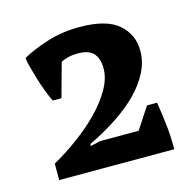

<svg xmlns="http://www.w3.org/2000/svg" viewBox="-72 -887 585 575"><g transform="rotate(-15 220.0 -599.5)"><path d="M114 -621H87Q81 -633 73 -653.5Q65 -674 58.5 -695.5Q52 -717 47 -736Q42 -755 41 -765Q73 -783 119.5 -798Q166 -813 221 -813Q304 -813 341.5 -780.5Q379 -748 379 -697Q379 -664 363 -632Q347 -600 318.5 -571Q290 -542 250 -515.5Q210 -489 162 -466V-460L193 -467H312L356 -534H387Q390 -517 393 -495Q396 -473 398 -452Q400 -431 400.5 -413.5Q401 -396 401 -386H44V-437Q85 -460 123.5 -488.5Q162 -517 192 -548Q222 -579 240.5 -611.5Q259 -644 259 -675Q259 -705 244.5 -721.5Q230 -738 195 -738Q165 -738 143 -726Z"/></g></svg>

Font: PT Serif
Style: Bold
Weight: 700
Designer: A.Korolkova, O.Umpeleva, V.Yefimov
Foundry: ParaType Ltd
Version: Version 1.000W OFL; ttfautohint (v1.6)